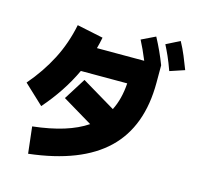

<svg xmlns="http://www.w3.org/2000/svg" viewBox="-129 -993 1258 1216"><g transform="rotate(15 500.0 -385.0)"><path d="M887 -652Q868 -705 851.5 -742Q835 -779 819 -810L908 -855Q931 -813 949 -769.5Q967 -726 983 -684ZM159 85 139 -89Q254 -102 341 -129Q428 -156 490 -198L293 -316L383 -459L604 -327Q643 -403 650 -508H346Q311 -433 264.5 -363Q218 -293 161 -228L33 -348Q117 -446 172 -552.5Q227 -659 252 -783L424 -747Q417 -710 407 -674H717Q687 -747 660 -798L751 -842Q773 -801 792.5 -758.5Q812 -716 828 -674V-560Q828 -272 662.5 -113Q497 46 159 85Z"/></g></svg>

Font: Murecho Black
Style: Regular
Weight: 900
Designer: Neil Summerour
Foundry: Positype
Version: Version 1.010; ttfautohint (v1.8.3)